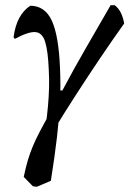

<svg xmlns="http://www.w3.org/2000/svg" viewBox="-20 -480 496 736"><path d="M121 236 106 234 71 198Q79 160 87 133.5Q95 107 105.5 81.5Q116 56 132.5 24.5Q149 -7 176 -55L155 3Q161 -40 164 -74.5Q167 -109 168 -141.5Q169 -174 167 -212Q164 -285 153 -320Q142 -355 115.5 -357Q89 -359 37 -331L32 -337Q43 -423 96 -458Q152 -458 178.5 -401Q205 -344 210 -219Q213 -155 210 -91.5Q207 -28 198.5 45Q190 118 175 213ZM180 29 194 -134 219 -133Q263 -216 310.5 -298Q358 -380 404 -460H420Q435 -448 443.5 -430.5Q452 -413 456 -390Q409 -324 362.5 -255Q316 -186 270.5 -115.5Q225 -45 180 29Z"/></svg>

Font: Alegreya
Style: Italic
Weight: 400
Italic angle: -7°
Designer: Juan Pablo del Peral
Foundry: Huerta Tipografica
Version: Version 2.009